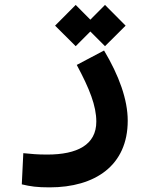

<svg xmlns="http://www.w3.org/2000/svg" viewBox="-20 -541 626 800"><path d="M186.5 239.7C376.5 239.7 512.2 148.4 512.2 -38.1C512.2 -126 476.1 -225.6 413.6 -330.6L299.8 -270.5C353 -171.4 381.3 -100.1 381.3 -34.2C381.3 62.5 301.8 103 176.8 103C132.8 103 114.3 100.6 77.1 97.2L70.8 227.1C106.9 235.8 134.3 239.7 186.5 239.7ZM417.5 -348.6 503.4 -434.1 417.5 -520.5 356.4 -459 295.4 -520.5 209.5 -434.1 295.4 -348.6 356.4 -409.7Z"/></svg>

Font: Cascadia Code
Style: Bold
Weight: 700
Monospace: yes
Designer: Aaron Bell
Foundry: Saja Typeworks
Version: Version 2404.023